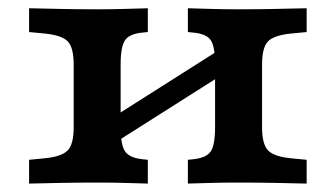

<svg xmlns="http://www.w3.org/2000/svg" viewBox="-20 -436 797 456"><path d="M546.6 -2.4Q511.1 -2.4 482.1 -1.6Q453 -0.8 426.2 0V-56.5L438.1 -57.7Q470.1 -60.9 480.5 -76.4Q490.8 -91.9 490.8 -133.6V-208.2H602.4V-133.6Q602.4 -93.6 616.6 -78.8Q630.8 -64 671.7 -60L708.3 -56.5V0Q672.5 -0.8 633.8 -1.6Q595.1 -2.4 546.6 -2.4ZM210.7 -2.4Q162.3 -2.4 123.8 -1.6Q85.3 -0.8 49.1 0V-56.5L85.7 -60Q126.6 -64 140.8 -78.8Q155 -93.6 155 -133.6V-282.7Q155 -323.1 140.8 -337.8Q126.6 -352.4 85.7 -356.4L49.1 -359.9V-416.4Q85.3 -415.6 123.8 -414.8Q162.3 -413.9 210.7 -413.9Q246.7 -413.9 275.5 -414.8Q304.3 -415.6 331.1 -416.4V-359.9L319.2 -358.7Q287.7 -355.9 277.1 -340.6Q266.5 -325.3 266.5 -282.7V-133.6Q266.5 -91.9 277.1 -76.4Q287.7 -60.9 319.2 -57.7L331.1 -56.5V0Q304.3 -0.8 275.5 -1.6Q246.7 -2.4 210.7 -2.4ZM490.8 -208.2V-282.7Q490.8 -325.3 480.5 -340.6Q470.1 -355.9 438.1 -358.7L426.2 -359.9V-416.4Q453 -415.6 482.1 -414.8Q511.1 -413.9 546.6 -413.9Q595.1 -413.9 633.8 -414.8Q672.5 -415.6 708.3 -416.4V-359.9L671.7 -356.4Q630.8 -352.4 616.6 -337.8Q602.4 -323.1 602.4 -282.7V-208.2ZM216.5 -73.9V-137.2L539.3 -342V-278.6Z"/></svg>

Font: Playfair 5pt SemiExpanded Light
Style: Regular
Weight: 300
Width: 6
Designer: Claus Eggers Sørensen
Foundry: Claus Eggers Sørensen
Version: Version 2.203